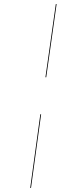

<svg xmlns="http://www.w3.org/2000/svg" viewBox="-20 -820 397 937"><path d="M256.3 -800.3 205.6 -442.9H201.7L252.4 -800.3ZM180.7 -262.2 131.3 97.2H127.4L176.8 -262.2Z"/></svg>

Font: Fira Sans Compressed Four
Style: Italic
Weight: 100
Width: 3
Italic angle: -8°
Designer: Carrois Corporate & Edenspiekermann AG
Foundry: Carrois Corporate GbR & Edenspiekermann AG
Version: Version 4.203;PS 004.203;hotconv 1.0.88;makeotf.lib2.5.64775